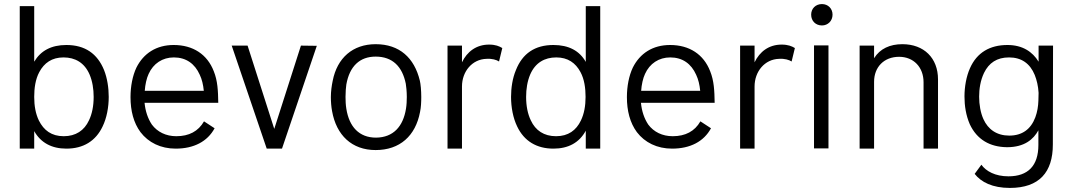

<svg xmlns="http://www.w3.org/2000/svg" viewBox="-20 -730 5268 943"><path d="M491 -386C458 -467 397 -509 306 -509C232 -509 180 -481 148 -427V-700H77V0H148V-86C180 -29 234 0 306 0C389 0 450 -37 484 -109C504 -150 514 -203 514 -254C514 -298 507 -346 491 -386ZM417 -139C394 -89 352 -61 293 -61C233 -61 195 -90 171 -138C155 -171 148 -210 148 -254C148 -297 154 -341 173 -376C197 -421 235 -448 292 -448C349 -448 395 -422 420 -364C434 -331 440 -293 440 -254C440 -209 432 -170 417 -139Z M846 -61C795 -61 753 -82 726 -118C706 -148 694 -184 690 -225H1052C1051 -285 1049 -333 1030 -380C998 -463 928 -509 833 -509C748 -509 685 -468 650 -398C631 -358 621 -306 621 -253C621 -186 636 -127 670 -81C709 -30 769 0 843 0C932 0 999 -35 1034 -100L982 -134C954 -85 908 -61 846 -61ZM834 -448C894 -448 937 -417 961 -363C972 -340 978 -314 981 -284H691C693 -314 700 -346 710 -367C733 -418 778 -448 834 -448Z M1458 -506 1327 -97 1196 -506H1118L1290 0H1365L1536 -505Z M1825 7C1944 7 2021 -63 2043 -180C2048 -203 2049 -230 2049 -254C2049 -285 2046 -318 2042 -334C2015 -446 1942 -513 1825 -513C1713 -513 1636 -446 1614 -333C1609 -309 1605 -281 1605 -253C1605 -230 1607 -205 1611 -184C1632 -66 1708 7 1825 7ZM1827 -54C1744 -54 1695 -107 1681 -196C1678 -214 1677 -234 1677 -254C1677 -278 1679 -302 1681 -315C1697 -405 1747 -452 1825 -452C1908 -452 1956 -403 1973 -319C1975 -308 1978 -280 1978 -254C1978 -236 1977 -214 1974 -196C1960 -109 1912 -55 1827 -54Z M2382 -511C2319 -511 2274 -476 2249 -424V-506H2178V0H2249V-305C2249 -379 2299 -439 2369 -441C2396 -443 2419 -436 2431 -428L2447 -494C2432 -503 2414 -511 2382 -511Z M2857 -700V-426C2826 -481 2773 -509 2698 -509C2607 -509 2546 -467 2514 -386C2497 -346 2490 -298 2490 -254C2490 -203 2500 -150 2520 -109C2554 -37 2616 0 2698 0C2771 0 2825 -29 2857 -88V0H2928V-700ZM2833 -138C2810 -90 2771 -61 2711 -61C2652 -61 2610 -89 2587 -139C2572 -170 2564 -209 2564 -254C2564 -293 2570 -331 2584 -364C2609 -422 2655 -448 2712 -448C2769 -448 2807 -421 2831 -376C2850 -341 2856 -297 2856 -254C2856 -210 2849 -171 2833 -138Z M3284 -61C3233 -61 3191 -82 3164 -118C3144 -148 3132 -184 3128 -225H3490C3489 -285 3487 -333 3468 -380C3436 -463 3366 -509 3271 -509C3186 -509 3123 -468 3088 -398C3069 -358 3059 -306 3059 -253C3059 -186 3074 -127 3108 -81C3147 -30 3207 0 3281 0C3370 0 3437 -35 3472 -100L3420 -134C3392 -85 3346 -61 3284 -61ZM3272 -448C3332 -448 3375 -417 3399 -363C3410 -340 3416 -314 3419 -284H3129C3131 -314 3138 -346 3148 -367C3171 -418 3216 -448 3272 -448Z M3819 -511C3756 -511 3711 -476 3686 -424V-506H3615V0H3686V-305C3686 -379 3736 -439 3806 -441C3833 -443 3856 -436 3868 -428L3884 -494C3869 -503 3851 -511 3819 -511Z M4017 -605C4046 -605 4069 -627 4069 -658C4069 -688 4047 -710 4017 -710C3986 -710 3964 -688 3964 -658C3964 -627 3986 -605 4017 -605ZM3978 -1H4049V-507H3978Z M4412 -513C4351 -513 4302 -491 4273 -444V-506H4202V0H4273V-328C4273 -401 4322 -451 4396 -451C4467 -451 4516 -400 4516 -326V0H4587V-340C4587 -445 4518 -513 4412 -513Z M5081 -506V-427C5051 -476 5002 -509 4928 -509C4842 -509 4778 -472 4744 -395C4726 -355 4717 -304 4717 -256C4717 -211 4724 -164 4743 -120C4778 -45 4841 -8 4926 -7C5012 -7 5056 -46 5080 -90V-18C5080 84 5029 136 4933 136C4868 136 4823 111 4800 79L4767 124C4799 165 4855 193 4940 193C5085 193 5151 115 5151 -20L5152 -506ZM5065 -154C5043 -95 5000 -64 4937 -64C4876 -64 4833 -94 4810 -145C4796 -176 4789 -216 4789 -255C4789 -293 4795 -334 4813 -372C4837 -421 4876 -448 4936 -448C4997 -448 5039 -418 5062 -362C5072 -337 5079 -308 5081 -274L5080 -235C5079 -208 5075 -181 5065 -154Z"/></svg>

Font: Arthouse Owned
Style: Regular
Weight: 400
Designer: Jeremy Tribby
Foundry: Tribby Type
Version: Version 1.000;PS 001.000;hotconv 1.0.88;makeotf.lib2.5.64775